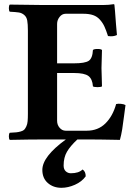

<svg xmlns="http://www.w3.org/2000/svg" viewBox="-20 -669 661 921"><path d="M391.1 176.8Q372.6 202.6 339.4 217.3Q306.2 231.9 274.9 231.9Q235.8 231.9 209.5 209Q183.1 186 183.1 146Q183.1 82 295.9 0H182.1Q124.5 0 26.9 2Q22.5 -2.4 22.5 -15.1Q22.5 -27.8 26.9 -32.2Q47.4 -33.2 57.9 -34.2Q68.4 -35.2 80.1 -38.6Q91.8 -42 96.7 -47.4Q101.6 -52.7 106.4 -63Q111.3 -73.2 112.5 -87.4Q113.8 -101.6 113.8 -123V-522Q113.8 -553.7 110.6 -570.8Q107.4 -587.9 95.9 -597.4Q84.5 -606.9 70.6 -609.1Q56.6 -611.3 26.9 -612.8Q22.5 -617.2 22.5 -629.9Q22.5 -642.6 26.9 -647Q126.5 -645 182.1 -645H476.1Q502 -645 524.9 -648.9Q528.8 -648.9 528.8 -646Q529.8 -642.6 531.7 -615.5Q533.7 -588.4 536.4 -553.2Q539.1 -518.1 541 -501Q523.4 -492.2 498 -496.1Q488.8 -524.9 480.7 -542.2Q472.7 -559.6 459.2 -574.7Q445.8 -589.8 426.8 -596.4Q407.7 -603 379.9 -603H294.9Q277.8 -603 265.9 -587.9Q253.9 -572.8 253.9 -554.2V-365.2H335Q387.2 -365.2 405.5 -377.2Q423.8 -389.2 425.8 -429.2Q430.7 -434.1 448.2 -434.1Q464.4 -434.1 469.2 -429.2Q466.8 -354.5 466.8 -342.8L469.2 -254.9Q465.3 -251 448.2 -251Q429.7 -251 425.8 -254.9Q423.3 -290 404.3 -304.4Q385.3 -318.8 335 -318.8H253.9V-89.8Q253.9 -69.8 266.1 -55.9Q278.3 -42 294.9 -42H396Q450.2 -42 485.6 -76.9Q521 -111.8 537.1 -169.9Q546.9 -172.4 560.8 -170.9Q574.7 -169.4 582 -165Q579.6 -150.4 575.2 -113.8Q570.8 -77.1 566.2 -48.8Q561.5 -20.5 555.2 2Q552.7 2 527.8 1.5Q502.9 1 470.5 0.5Q438 0 417 0H351.1Q317.4 31.2 301.3 58.8Q285.2 86.4 285.2 125Q285.2 143.1 295.4 152.6Q305.7 162.1 319.8 162.1Q357.9 162.1 376 144Q391.1 153.3 391.1 176.8Z"/></svg>

Font: Common Serif
Style: Bold
Weight: 700
Designer: Philipp H. Poll, Khaled Hosny
Foundry: Stefan Peev, Context Ltd.
Version: Version 1.026